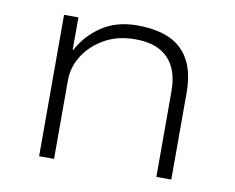

<svg xmlns="http://www.w3.org/2000/svg" viewBox="-61 -579 807 658"><g transform="rotate(10 342.0 -250.0)"><path d="M113 0V-492H163V-379H165Q193 -432 244 -466Q295 -500 367 -500Q433 -500 478.5 -480Q524 -460 548.5 -416Q573 -372 573 -301V0H521V-298Q521 -346 505 -380Q489 -414 455.5 -433Q422 -452 368 -452Q308 -452 262.5 -426.5Q217 -401 191 -360.5Q165 -320 165 -273V0Z"/></g></svg>

Font: Nunito Sans 7pt SemiExpanded ExtraLight
Style: Regular
Weight: 250
Width: 6
Designer: Vernon Adams
Foundry: Vernon Adams
Version: Version 3.101;gftools[0.9.27]